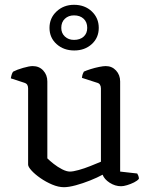

<svg xmlns="http://www.w3.org/2000/svg" viewBox="-20 -775 625 799"><path d="M246 4Q223 4 197 -7Q171 -18 148 -34Q125 -50 111 -65.5Q97 -81 97 -90V-407Q97 -416 93.5 -422Q90 -428 80 -431L25 -449Q27 -460 29.5 -467Q32 -474 35 -477Q50 -485 76 -492.5Q102 -500 116 -500Q143 -500 160 -481.5Q177 -463 177 -436V-116Q187 -106 203.5 -93Q220 -80 238.5 -70.5Q257 -61 271 -61Q284 -61 307.5 -67.5Q331 -74 356 -84Q381 -94 400 -102V-407Q400 -416 396 -422.5Q392 -429 383 -431L321 -451Q322 -461 324.5 -467.5Q327 -474 329 -477Q340 -482 357.5 -487.5Q375 -493 392.5 -496.5Q410 -500 420 -500Q446 -500 463 -481.5Q480 -463 480 -436V-61L551 -53Q553 -50 555.5 -44Q558 -38 558 -31Q552 -23 538 -16Q524 -9 509 -4.5Q494 0 484 0Q459 0 436.5 -14.5Q414 -29 407 -48Q385 -36 355 -24Q325 -12 295.5 -4Q266 4 246 4ZM289 -565Q245 -565 215.5 -591.5Q186 -618 186 -659Q186 -700 215.5 -727.5Q245 -755 288 -755Q333 -755 362 -727.5Q391 -700 391 -659Q391 -618 362 -591.5Q333 -565 289 -565ZM288 -609Q313 -609 328 -622.5Q343 -636 343 -659Q343 -683 328 -697Q313 -711 288 -711Q265 -711 250 -697Q235 -683 235 -659Q235 -637 250 -623Q265 -609 288 -609Z"/></svg>

Font: Texturina Medium 12pt Light
Style: Regular
Weight: 300
Version: Version 1.002